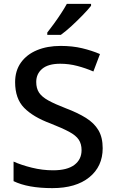

<svg xmlns="http://www.w3.org/2000/svg" viewBox="-20 -961 594 991"><path d="M510 -196Q510 -102 441 -46Q372 10 250 10Q124 10 50 -26V-127Q90 -109 144.5 -95.5Q199 -82 254 -82Q327 -82 364 -110Q401 -138 401 -186Q401 -218 386.5 -240Q372 -262 336.5 -281Q301 -300 240 -324Q151 -357 104.5 -404.5Q58 -452 58 -537Q58 -596 88 -638Q118 -680 171 -702Q224 -724 293 -724Q354 -724 404 -712Q454 -700 496 -682L462 -592Q423 -609 379.5 -620.5Q336 -632 291 -632Q229 -632 198 -606Q167 -580 167 -538Q167 -505 181.5 -483Q196 -461 229.5 -442.5Q263 -424 320 -402Q381 -379 423.5 -352.5Q466 -326 488 -289Q510 -252 510 -196ZM450 -931Q435 -912 407.5 -883.5Q380 -855 349.5 -827Q319 -799 294 -781H224V-793Q239 -812 258 -838Q277 -864 295 -891.5Q313 -919 325 -941H450Z"/></svg>

Font: Noto Sans Lao Looped Medium
Style: Regular
Weight: 500
Designer: Mark Frömberg, Ben Mitchell
Foundry: The Fontpad Ltd
Version: Version 1.002; ttfautohint (v1.8.4.7-5d5b)